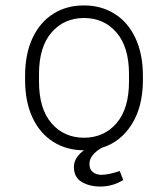

<svg xmlns="http://www.w3.org/2000/svg" viewBox="-20 -541 616 704"><path d="M504 -263V-248Q504 -150 463 -85Q422 -20 353 1Q308 27 308 60Q308 81 321 90.5Q334 100 352 100Q377 100 419 86L432 119Q393 143 348 143Q308 143 279.5 126Q251 109 251 71Q251 53 261.5 37Q272 21 288 10H287Q225 10 176 -20.5Q127 -51 99.5 -109Q72 -167 72 -248V-263Q72 -344 99.5 -402Q127 -460 175.5 -490.5Q224 -521 286 -521H289Q351 -521 400 -490.5Q449 -460 476.5 -401.5Q504 -343 504 -263ZM453 -269Q453 -369 407 -422Q361 -475 288 -475Q215 -475 169 -422Q123 -369 123 -269V-242Q123 -142 169 -89Q215 -36 288 -36Q361 -36 407 -89Q453 -142 453 -242Z"/></svg>

Font: Chivo Thin
Style: Regular
Weight: 100
Designer: Hector Gatti
Foundry: Omnibus-Type
Version: Version 1.007